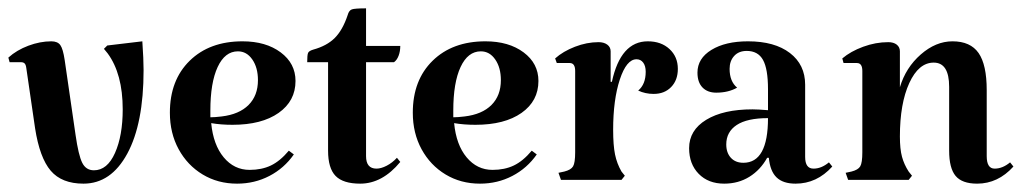

<svg xmlns="http://www.w3.org/2000/svg" viewBox="-20 -431 2454 460"><path d="M274 -169Q274 -254 238 -303L229 -314L237 -322L321 -332Q324 -289 324 -263Q324 -135 285 -63Q246 9 180 9Q128 9 101.5 -22Q75 -53 64 -124L43 -268Q42 -276 39 -279Q36 -282 30 -282H3L0 -293Q20 -311 48 -321.5Q76 -332 103 -332Q118 -332 124.5 -323Q131 -314 135 -287L161 -108Q168 -59 177 -41Q186 -23 205 -23Q237 -23 255.5 -64.5Q274 -106 274 -169Z M672 -70 684 -61Q661 -28 625.5 -9.5Q590 9 548 9Q502 9 465.5 -13Q429 -35 408 -73.5Q387 -112 387 -161Q387 -239 434.5 -285.5Q482 -332 561 -332Q617 -332 652.5 -305.5Q688 -279 688 -237Q688 -189 647.5 -160.5Q607 -132 537 -132Q509 -132 486 -136Q491 -84 516 -54Q541 -24 578 -24Q607 -24 629 -34.5Q651 -45 672 -70ZM484 -166V-150Q495 -150 511 -152Q553 -157 575.5 -179.5Q598 -202 598 -239Q598 -269 584.5 -288.5Q571 -308 550 -308Q519 -308 501.5 -270.5Q484 -233 484 -166Z M766 -70V-282H716Q716 -299 718 -304Q720 -309 730 -312Q763 -321 782 -340Q801 -359 813 -395Q816 -406 823 -408.5Q830 -411 857 -411V-321H939Q939 -308 935 -297.5Q931 -287 924 -282H857V-57Q857 -27 882 -27Q893 -27 906.5 -34Q920 -41 931 -53L939 -43Q896 9 843 9Q802 9 784 -9.5Q766 -28 766 -70Z M1254 -70 1266 -61Q1243 -28 1207.5 -9.5Q1172 9 1130 9Q1084 9 1047.5 -13Q1011 -35 990 -73.5Q969 -112 969 -161Q969 -239 1016.5 -285.5Q1064 -332 1143 -332Q1199 -332 1234.5 -305.5Q1270 -279 1270 -237Q1270 -189 1229.5 -160.5Q1189 -132 1119 -132Q1091 -132 1068 -136Q1073 -84 1098 -54Q1123 -24 1160 -24Q1189 -24 1211 -34.5Q1233 -45 1254 -70ZM1066 -166V-150Q1077 -150 1093 -152Q1135 -157 1157.5 -179.5Q1180 -202 1180 -239Q1180 -269 1166.5 -288.5Q1153 -308 1132 -308Q1101 -308 1083.5 -270.5Q1066 -233 1066 -166Z M1604 -266Q1604 -239 1588 -222.5Q1572 -206 1546 -206Q1526 -206 1509 -214Q1527 -229 1527 -259Q1527 -273 1521 -281Q1515 -289 1505 -289Q1481 -289 1465 -240.5Q1449 -192 1449 -120Q1449 -83 1453.5 -61Q1458 -39 1469 -20L1477 -10L1469 0H1324L1318 -17L1332 -20Q1348 -24 1353 -32.5Q1358 -41 1358 -66V-261Q1358 -280 1345 -280H1314L1310 -291Q1329 -308 1357.5 -319Q1386 -330 1414 -330Q1427 -330 1435 -324Q1443 -318 1443 -308V-235H1446Q1467 -332 1532 -332Q1564 -332 1584 -313.5Q1604 -295 1604 -266Z M1696 -209Q1675 -209 1663 -221.5Q1651 -234 1651 -257Q1651 -291 1684.5 -311.5Q1718 -332 1772 -332Q1836 -332 1872.5 -304Q1909 -276 1909 -228V-55Q1909 -27 1929 -27Q1948 -27 1966 -42L1974 -32Q1937 9 1886 9Q1856 9 1840.5 -6Q1825 -21 1822 -53H1818Q1802 -24 1775.5 -7.5Q1749 9 1715 9Q1677 9 1654 -14.5Q1631 -38 1631 -76Q1631 -119 1672 -144Q1713 -169 1783 -169Q1796 -169 1820 -167V-217Q1820 -266 1808 -287.5Q1796 -309 1769 -309Q1750 -309 1739 -297Q1728 -285 1728 -266Q1728 -236 1746 -221Q1725 -209 1696 -209ZM1820 -148Q1770 -148 1745 -131.5Q1720 -115 1720 -85Q1720 -65 1731 -53Q1742 -41 1761 -41Q1820 -41 1820 -148Z M2363 -27Q2382 -27 2400 -42L2408 -32Q2371 9 2321 9Q2285 9 2269.5 -9.5Q2254 -28 2254 -70V-223Q2254 -281 2217 -281Q2181 -281 2158.5 -232Q2136 -183 2136 -104Q2136 -74 2141 -55.5Q2146 -37 2157 -20L2165 -10L2157 0H2012L2006 -17L2020 -20Q2036 -24 2041 -32.5Q2046 -41 2046 -66V-261Q2046 -280 2033 -280H2001L1998 -291Q2018 -308 2048 -319Q2078 -330 2108 -330Q2121 -330 2128.5 -324Q2136 -318 2136 -308V-222Q2150 -269 2186 -300.5Q2222 -332 2262 -332Q2305 -332 2324.5 -304Q2344 -276 2344 -215V-57Q2344 -27 2363 -27Z"/></svg>

Font: Katibeh
Style: Regular
Weight: 400
Designer: Arabic design by Kourosh Beigpour, Latin design by Eduardo Tunni, engineering by Lasse Fister
Version: Version 1.000